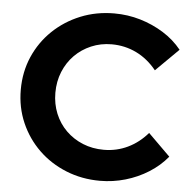

<svg xmlns="http://www.w3.org/2000/svg" viewBox="-52 -763 821 824"><g transform="rotate(5 359.0 -350.5)"><path d="M408 10Q330 10 262 -17.5Q194 -45 143.5 -94Q93 -143 64.5 -208.5Q36 -274 36 -350Q36 -427 64.5 -492.5Q93 -558 144 -607Q195 -656 262.5 -683.5Q330 -711 408 -711Q466 -711 520 -695Q574 -679 620.5 -650Q667 -621 700 -580L602 -483Q564 -530 514.5 -554Q465 -578 408 -578Q361 -578 320 -560.5Q279 -543 249 -512.5Q219 -482 202 -440.5Q185 -399 185 -350Q185 -302 202 -260.5Q219 -219 250 -188.5Q281 -158 322.5 -141Q364 -124 413 -124Q468 -124 516 -147Q564 -170 601 -213L696 -119Q663 -79 617 -50Q571 -21 517.5 -5.5Q464 10 408 10Z"/></g></svg>

Font: Red Hat Display ExtraBold
Style: Regular
Weight: 800
Designer: Pentagram, MCKL
Foundry: Pentagram, MCKL
Version: Version 1.023